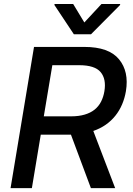

<svg xmlns="http://www.w3.org/2000/svg" viewBox="-20 -969 687 989"><path d="M34.4 0 155.2 -727.3H414.4Q540.8 -727.3 593 -663.7Q645.2 -600.5 628.6 -499.3Q622.5 -463.1 608.8 -431.1Q595.2 -399.1 574.2 -372.9Q553.3 -346.6 524.9 -326.7Q496.4 -306.8 460.6 -294.4L573.2 0H448.2L345.5 -275.2H190L144.2 0ZM345.2 -369.7Q385.7 -369.7 415.8 -378.6Q446 -387.4 467 -404.1Q487.9 -420.8 500.4 -445Q512.8 -469.1 517.8 -499.3Q528.1 -562.1 498.2 -597.7Q468.4 -633.2 387.4 -633.2H249.6L205.6 -369.7ZM261 -948.5H356.9L414.4 -853.3L502.8 -948.5H599.1L598.4 -943.2L448.9 -792.6H360.4L260.3 -943.2Z"/></svg>

Font: Inter P Medium
Style: Italic
Weight: 500
Italic angle: 9.39999°
Designer: Rasmus Andersson
Foundry: rsms
Version: Version 3.018;git-588b23468